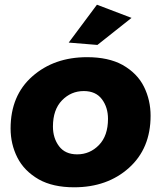

<svg xmlns="http://www.w3.org/2000/svg" viewBox="-20 -790 684 816"><path d="M394 -599 272 -609 392 -770 539 -714ZM295 6Q205 6 145 -27.5Q82.5 -63.5 53.8 -120.5Q25 -177.5 25 -244Q25 -384 117.5 -465.5Q210 -547 350 -547Q441 -547 501 -514Q563.5 -478.5 591.8 -421.5Q620 -364.5 620 -298Q620 -159 528 -76.5Q436 6 295 6ZM308 -134Q362 -134 400.5 -173.5Q439 -213 439 -285Q439 -334 413 -368.5Q387 -403 336 -403Q282 -403 243.5 -363.5Q205 -324 205 -252Q205 -203 231 -168.5Q257 -134 308 -134Z"/></svg>

Font: Argentum Sans
Style: Bold Italic
Weight: 700
Italic angle: -11°
Designer: Julieta Ulanovsky (font), Cristiano Sobral (main changes and remaster)
Foundry: Julieta Ulanovsky (font), Cristiano Sobral (main changes and remaster)
Version: Version 2.007;June 15, 2022;FontCreator 14.0.0.2814 64-bit; 